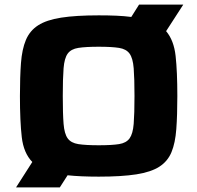

<svg xmlns="http://www.w3.org/2000/svg" viewBox="-20 -763 860 838"><path d="M50 55 121 -56Q83 -95 75 -164.5Q67 -234 67 -344Q67 -427 71.5 -487.5Q76 -548 93 -588.5Q110 -629 146.5 -652.5Q183 -676 247 -686Q311 -696 411 -696Q453 -696 488 -694.5Q523 -693 553 -689L587 -743H780L705 -627Q739 -587 746.5 -518.5Q754 -450 754 -344Q754 -260 749.5 -199.5Q745 -139 728.5 -99Q712 -59 675.5 -35.5Q639 -12 575 -2Q511 8 411 8Q371 8 337 6.5Q303 5 275 2L241 55ZM411 -129Q468 -129 499.5 -134Q531 -139 545.5 -159Q560 -179 563.5 -222.5Q567 -266 567 -344Q567 -421 563.5 -465Q560 -509 545.5 -529Q531 -549 499.5 -554Q468 -559 411 -559Q354 -559 322 -554Q290 -549 275.5 -529Q261 -509 257.5 -465Q254 -421 254 -344Q254 -266 257.5 -222.5Q261 -179 275.5 -159Q290 -139 322 -134Q354 -129 411 -129Z"/></svg>

Font: Saira Expanded
Style: Bold
Weight: 700
Width: 7
Designer: Hector Gatti with collaboration of the Omnibus-Type team
Foundry: Omnibus-Type
Version: Version 1.100; ttfautohint (v1.8.3)